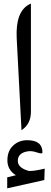

<svg xmlns="http://www.w3.org/2000/svg" viewBox="-20 -715 280 1055"><path d="M67.2 247.9Q20.6 218.4 20.6 166.4Q20.6 114.4 52.2 84.9Q83.8 55.4 129.3 55.4Q213.2 55.4 213.2 122.1Q213.2 133 184.7 123.2Q157.8 113.8 137.6 115.9Q81.7 122.6 78.1 163.5Q74 204.9 134 223.1Q152.1 228.7 225.6 211.7L223.5 274.3L19.6 319.8V259.3ZM140.6 -690.9 149.9 -695.3V-100.6Q149.9 -33.2 98.1 0.5L71.8 -504.4Q64.5 -651.4 140.6 -690.9Z"/></svg>

Font: Gandom WOL
Style: WOL
Weight: 400
Foundry: DejaVu fonts team - Redesigned by Saber Rastikerdar - Based on Samim Font
Version: Version 0.8